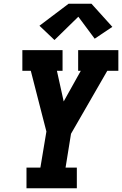

<svg xmlns="http://www.w3.org/2000/svg" viewBox="-20 -1002 650 1022"><path d="M121 0V-110H195L227 -302L204 -391L144 -625H99V-735H313V-625H283L319 -462L410 -625H396V-735H610V-625H551L358 -290L329 -110H389V0ZM270 -789 190 -865 345 -982H467L578 -859L484 -796L397 -913Z"/></svg>

Font: Iosevka Slab XBdExObl
Style: Regular
Weight: 800
Width: 7
Italic angle: -9°
Monospace: yes
Designer: Belleve Invis
Foundry: Belleve Invis
Version: Version 11.1.0; ttfautohint (v1.8.3)